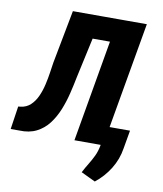

<svg xmlns="http://www.w3.org/2000/svg" viewBox="-125 -789 912 1076"><g transform="rotate(10 331.5 -251.5)"><path d="M512.2 -710.9 488.8 -578.6H189.5L212.4 -710.9ZM622.6 -710.9 498.5 0H335.9L459 -710.9ZM201.7 -710.9H366.2L287.6 -350.1Q278.8 -304.7 266.8 -255.4Q254.9 -206.1 236.1 -159.7Q217.3 -113.3 189.2 -76.4Q161.1 -39.6 119.9 -18.6Q78.6 2.4 21 0H-26.9L-7.3 -131.3L5.9 -132.8Q39.1 -136.7 62 -158.2Q85 -179.7 99.4 -211.7Q113.8 -243.7 122.1 -279.8Q130.4 -315.9 135.3 -349.6Q140.1 -383.3 144 -407.7ZM633.3 -106.9 615.2 -2.9Q605.5 60.1 571.8 114.5Q538.1 168.9 488.3 208L407.2 169.4Q421.4 141.6 437 116.5Q452.6 91.3 465.3 64.7Q478 38.1 483.9 6.8L503.9 -106.9Z"/></g></svg>

Font: Roboto Condensed Black
Style: Italic
Weight: 900
Italic angle: -12°
Designer: Christian Robertson
Foundry: Google
Version: Version 3.008; 2023